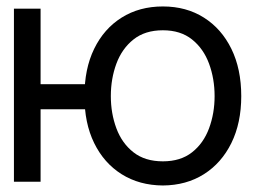

<svg xmlns="http://www.w3.org/2000/svg" viewBox="-20 -566 809 598"><path d="M321.3 -303.7V-225.6H36.1V-303.7ZM106.4 -539.1V0H23.4V-539.1ZM487.3 11.7Q414.1 11.2 358.9 -23.4Q303.7 -58.1 273.2 -120.6Q242.7 -183.1 243.2 -266.6Q242.7 -351.1 273.2 -413.8Q303.7 -476.6 358.9 -511.2Q414.1 -545.9 487.3 -545.9Q560.1 -545.9 615 -511.2Q669.9 -476.6 700.7 -413.8Q731.4 -351.1 731.4 -266.6Q731.4 -183.1 700.7 -120.6Q669.9 -58.1 615 -23.4Q560.1 11.2 487.3 11.7ZM487.3 -63.5Q542.5 -63.5 578.1 -91.6Q613.8 -119.6 631.1 -166.3Q648.4 -212.9 648.4 -266.6Q648.4 -320.8 631.1 -367.7Q613.8 -414.6 578.1 -443.1Q542.5 -471.7 487.3 -471.7Q431.6 -471.7 395.8 -443.1Q359.9 -414.6 342.5 -367.7Q325.2 -320.8 325.2 -266.6Q325.2 -212.9 342.5 -166.3Q359.9 -119.6 395.8 -91.6Q431.6 -63.5 487.3 -63.5Z"/></svg>

Font: Inter Display V
Style: Regular
Weight: 400
Designer: Rasmus Andersson
Foundry: rsms
Version: Version 3.015;git-src